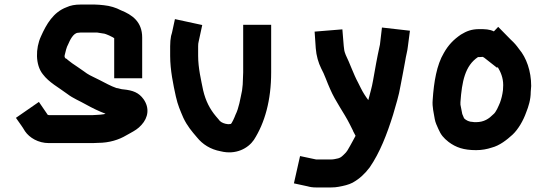

<svg xmlns="http://www.w3.org/2000/svg" viewBox="-20 -637 2404 844"><path d="M492 -250C466.9 -258.4 439.7 -274.1 418 -285C400.6 -294.5 378.1 -303.3 362 -314L348 -324C339.6 -330.5 306.4 -352.3 297 -359C289.1 -365.8 279.8 -371.2 272 -379H270C267 -380.5 265.2 -383.4 264 -387V-393C268.7 -411.7 271.8 -428.6 280 -443C286.6 -458.4 302.1 -493 324 -493C328 -493.7 331.3 -494 334 -494H407C414.2 -492.8 425.2 -491.4 432 -490C439.5 -490 452 -484.5 460 -481L476 -473L482 -469V-293H605V-472C605 -541.4 561.3 -571.9 511 -592C490 -603.2 464 -611.3 437 -614L417 -616C410.3 -616.7 403.7 -617 397 -617H334C310.1 -617 290.1 -613.5 272 -605C214.8 -583.6 184.1 -531.3 160 -477C135.8 -424.6 135.2 -352 168 -311C195.6 -274.1 237.6 -252.8 276 -224C300.4 -205 331.1 -193 359 -177C383.7 -163.3 413.8 -148.3 444 -137C441.3 -136.3 439 -135.7 437 -135L421 -133C415.7 -132.3 410.7 -132 406 -132C400 -131.3 394 -131 388 -131H195C193.7 -131 192.3 -131.3 191 -132H190L151 -189L50 -119C63.2 -99.2 78 -81 90 -60C109.5 -31.5 148 -8 195 -8H388C395.3 -8 403 -8.3 411 -9C460 -9 502.9 -22.7 535 -42L553 -52C572.1 -62.6 586.9 -70.9 602 -88C631.7 -120.2 638.1 -162.5 611 -201C590.3 -229.8 564.5 -239.8 523 -244C513.1 -244 498.9 -250 492 -250Z M749 -553 736 -493 732 -479C729.3 -465.7 728 -450.7 728 -434V-391C728 -329.3 741.8 -263.6 753 -213C761.7 -174.3 772.3 -151.1 786 -119C803.5 -82.5 822.3 -60.7 846 -33C869.9 -3.1 905 19.8 950 28C1017.3 44.8 1070.7 14.9 1096 -22C1144.1 -96.9 1172 -196.3 1172 -319V-528H1049V-319C1049 -310.3 1048.7 -301.7 1048 -293C1048 -274.2 1046.5 -256.4 1044 -239C1035.8 -200.7 1030.6 -163.3 1015 -132C1012.3 -123.9 998.4 -92 994 -92C989.3 -91.3 985.7 -91 983 -91L971 -93C958.1 -96.2 946.8 -102.3 941 -112L929 -126C902.4 -157.9 884.3 -192.5 873 -240C864.2 -284 851 -337.8 851 -391V-434C851 -442 851.7 -448.3 853 -453C858.3 -477.7 863.7 -502.3 869 -527Z M1363 -498C1364.7 -473.7 1366 -449 1368 -425C1370.5 -392 1379.6 -360.8 1392 -336C1405.9 -311.6 1418.7 -272.3 1431 -246C1455.4 -189 1491.7 -142.7 1518 -90L1532 -62V-61L1543 -40C1534.5 -25.1 1527.6 -10.4 1519 4C1512.1 16.8 1503.7 32.2 1494 40C1486.8 47.2 1478.7 56.1 1467 59C1455.1 61.2 1448 64 1435 64H1370C1368 64 1366.3 63.7 1365 63L1299 49L1272 169L1332 182C1343 185.2 1354.4 187 1370 187H1435C1447.7 187 1459 186 1469 184C1490.6 180.1 1512.5 175.2 1530 166C1561.3 148.4 1583.2 127.5 1605 99C1650 33.6 1681.1 -46.9 1708 -133C1720.3 -176.8 1733 -213.8 1741 -262C1748.3 -302.3 1754.7 -330.4 1761 -368C1764.3 -391.1 1771.2 -413.2 1773 -433L1782 -502L1659 -516L1651 -448C1651 -444.7 1650 -439 1648 -431C1637.4 -383.1 1629.2 -335.9 1620 -284C1614.7 -252.1 1606.4 -226.6 1599 -197C1586 -214.3 1575.4 -231.1 1566 -250L1554 -274C1534.3 -310.1 1517.4 -360.1 1500 -395C1497.9 -399.2 1493 -414.2 1493 -419C1492.3 -423.7 1491.7 -429 1491 -435L1485 -508ZM1642 -116Z M2021 -116C2021 -116.7 2020.7 -117 2020 -117C2017.3 -123.7 2014.7 -130 2012 -136C2008.7 -149.4 2007.4 -163.5 2004 -177V-188C2010.5 -278.9 2024.2 -348.1 2081 -386H2087C2092.3 -386 2097.3 -386.3 2102 -387C2102.7 -386.3 2103.3 -386 2104 -386C2105.3 -385.3 2107 -384.3 2109 -383L2165 -339L2168 -342C2180.6 -320.9 2192 -295.7 2192 -263C2191.3 -255 2191 -247.7 2191 -241C2188.4 -219.9 2184.3 -203.4 2178 -186C2170.9 -169.9 2161.1 -143.8 2148 -134C2129.7 -115.7 2108.5 -100 2072 -100C2065.3 -100 2060.7 -100.3 2058 -101C2043.1 -101 2029.1 -107.9 2021 -116ZM2151 -499C2131.8 -508.6 2112.3 -509 2087 -509C2052.9 -509 2031 -500.2 2006 -485C1973.3 -462.6 1950.6 -438.9 1931 -404C1899.6 -351.6 1887.2 -276.4 1882 -198C1879.1 -166.1 1887.3 -139.8 1891 -114C1894 -97 1900.9 -84.3 1907 -70C1918.2 -44.3 1929.2 -31 1952 -13C1984.4 11.3 2018.4 23 2073 23C2098.8 23 2121.4 18.5 2141 12C2176.5 3.1 2208.7 -22.8 2233 -45C2258.3 -68.6 2280.5 -107.5 2293 -143C2303.3 -168.7 2313 -199.1 2313 -233L2315 -259C2315 -325.4 2293.5 -383.8 2262 -421C2249.1 -438.7 2242 -447.2 2225 -463L2170 -519Z"/></svg>

Font: Tape
Style: Regular
Weight: 500
Foundry: Cannot Into Space Fonts
Version: Version 0.97